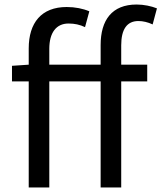

<svg xmlns="http://www.w3.org/2000/svg" viewBox="-20 -829 714 849"><path d="M33 -469H107V0H198V-469H425V0H516V-469H631V-543H516V-629C516 -699 541 -736 592 -736C612 -736 634 -731 655 -721L674 -792C649 -802 616 -809 584 -809C475 -809 425 -740 425 -630V-543H198V-613C198 -685 229 -725 283 -725C310 -725 333 -720 356 -709L375 -779C347 -791 312 -798 275 -798C163 -798 107 -728 107 -615V-543L33 -538Z"/></svg>

Font: Noto Sans CJK HK
Style: Regular
Weight: 400
Designer: Ryoko NISHIZUKA 西塚涼子 (kana, bopomofo & ideographs); Paul D. Hunt (Latin, Greek & Cyrillic); Sandoll Communications 산돌커뮤니
Foundry: Adobe
Version: Version 2.004;hotconv 1.0.118;makeotfexe 2.5.65603